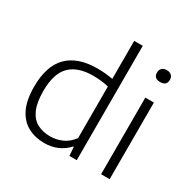

<svg xmlns="http://www.w3.org/2000/svg" viewBox="-176 -987 1178 1175"><g transform="rotate(30 412.5 -399.5)"><path d="M280.5 9Q216.5 9 165.2 -18Q114 -45 84.5 -104.2Q55 -163.5 55 -259.5Q55 -406 126.5 -477.8Q198 -549.5 336.5 -549.5Q365.5 -549.5 393.8 -546.8Q422 -544 445.5 -540V-808H506V0H454L449.5 -61.5H445Q417 -29.5 374.8 -10.2Q332.5 9 280.5 9ZM291.5 -44.5Q334 -44.5 374.8 -62.2Q415.5 -80 445.5 -121.5V-485.5Q397 -498 336 -498Q226.5 -498 171.8 -442.5Q117 -387 117 -265Q117 -182.5 139 -134Q161 -85.5 200.2 -65Q239.5 -44.5 291.5 -44.5Z M678 0V-541.5H738.5V0ZM708.5 -669Q663 -669 663 -710.5Q663 -730 675 -741.5Q687 -753 708.5 -753Q730 -753 742 -741.5Q754 -730 754 -710.5Q754 -669 708.5 -669Z"/></g></svg>

Font: Encode Sans SmExp Lt
Style: Regular
Weight: 300
Width: 6
Designer: Multiple Designers
Foundry: Impallari Type
Version: Version 3.002; ttfautohint (v1.8.3) -l 8 -r 50 -G 200 -x 14 